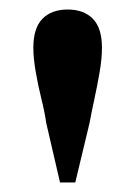

<svg xmlns="http://www.w3.org/2000/svg" viewBox="-20 -845 285 403"><path d="M122 -825Q156 -825 175 -805.5Q194 -786 194 -745Q194 -722 189 -693Q184 -664 178 -636.5Q172 -609 168 -587L138 -462H106L77 -587Q74 -609 67 -637Q60 -665 55 -694Q50 -723 50 -745Q50 -786 69 -805.5Q88 -825 122 -825Z"/></svg>

Font: Noto Serif TC ExtraBold
Style: Regular
Weight: 800
Designer: Ryoko NISHIZUKA 西塚涼子 (kana & ideographs); Frank Grießhammer (Latin, Greek & Cyrillic); Wenlong ZHANG 张文龙 (bopomofo); San
Foundry: Adobe
Version: Version 2.002-H1;hotconv 1.1.0;makeotfexe 2.6.0